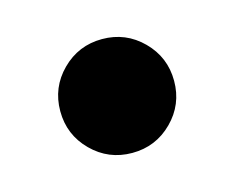

<svg xmlns="http://www.w3.org/2000/svg" viewBox="-43 -397 354 290"><g transform="rotate(-15 134.0 -252.0)"><path d="M197 -315Q223 -289 223 -252Q223 -215 197 -189Q171 -163 134 -163Q97 -163 71 -189Q45 -215 45 -252Q45 -289 71 -315Q97 -341 134 -341Q171 -341 197 -315Z"/></g></svg>

Font: Hind Madurai
Style: Bold
Weight: 700
Designer: Jyotish Sonowal
Foundry: Indian Type Foundry
Version: Version 0.702;PS 1.0;hotconv 1.0.81;makeotf.lib2.5.63406